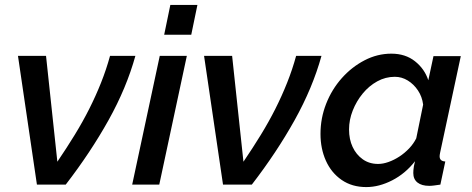

<svg xmlns="http://www.w3.org/2000/svg" viewBox="-20 -750 1918 780"><path d="M53 -523H167L213 -93Q251 -149 283.5 -202Q316 -255 342.5 -307.5Q369 -360 390.5 -414Q412 -468 427 -523H530Q494 -393 421 -262Q348 -131 247 0H130Z M629 -523H739L627 0H517ZM672 -730H782L757 -609H647Z M809 -523H923L969 -93Q1007 -149 1039.5 -202Q1072 -255 1098.5 -307.5Q1125 -360 1146.5 -414Q1168 -468 1183 -523H1286Q1250 -393 1177 -262Q1104 -131 1003 0H886Z M1468 10Q1410 10 1368 -19Q1326 -48 1304 -97Q1282 -146 1282 -206Q1282 -270 1305 -328.5Q1328 -387 1368.5 -432.5Q1409 -478 1461 -505Q1513 -532 1570 -532Q1627 -532 1666 -501Q1705 -470 1720 -424L1741 -522H1852L1768 -130Q1767 -125 1766.5 -121.5Q1766 -118 1766 -115Q1766 -95 1789 -94L1769 0Q1755 2 1744 3.5Q1733 5 1724 5Q1693 5 1676 -8.5Q1659 -22 1659 -47Q1659 -52 1659.5 -59Q1660 -66 1661.5 -75Q1663 -84 1666 -95Q1627 -45 1573.5 -17.5Q1520 10 1468 10ZM1516 -84Q1536 -84 1558.5 -92Q1581 -100 1602.5 -114Q1624 -128 1642 -147Q1660 -166 1671 -188L1699 -325Q1695 -357 1678 -382.5Q1661 -408 1636.5 -423Q1612 -438 1584 -438Q1546 -438 1512.5 -419.5Q1479 -401 1453.5 -370Q1428 -339 1413 -301Q1398 -263 1398 -224Q1398 -184 1412.5 -153Q1427 -122 1453.5 -103Q1480 -84 1516 -84Z"/></svg>

Font: Raleway Thin SemiBold
Style: Italic
Weight: 600
Italic angle: -12°
Version: Version 4.026